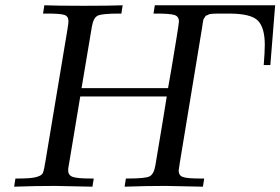

<svg xmlns="http://www.w3.org/2000/svg" viewBox="-20 -703 1056 723"><path d="M33.2 0 38.1 -30.8H49.8Q95.7 -30.8 115.2 -35.9Q134.8 -41 139.9 -49.1Q145 -57.1 148.9 -84Q149.9 -90.8 150.9 -94.2L233.9 -591.8Q237.8 -615.7 237.8 -623Q237.8 -642.1 221.9 -647Q206.1 -651.9 158.2 -651.9H142.1L147 -683.1Q195.8 -681.2 293.9 -681.2Q393.1 -681.2 441.9 -683.1L437 -651.9H429.2Q366.2 -651.9 349.1 -644.5Q332 -637.2 326.2 -604L287.1 -371.1H612.8Q614.7 -380.9 625.5 -443.8Q636.2 -506.8 645 -561.5Q653.8 -616.2 653.8 -622.1Q653.8 -641.1 637 -646.5Q620.1 -651.9 569.8 -651.9H558.1L563 -683.1H1016.1L998 -458H973.1Q977.1 -507.8 977.1 -534.2Q977.1 -598.1 951.4 -625Q925.8 -651.9 841.8 -651.9H798.8Q791 -651.9 784.4 -651.4Q777.8 -650.9 772.9 -650.4Q768.1 -649.9 763.9 -647.5Q759.8 -645 756.8 -644.5Q753.9 -644 752 -639.4Q750 -634.8 748.5 -634.3Q747.1 -633.8 745.6 -627.4Q744.1 -621.1 744.1 -620.1Q744.1 -619.1 742.7 -610.6Q741.2 -602.1 741.2 -600.1L657.2 -90.8Q653.3 -66.9 652.8 -61Q652.8 -42 668.9 -36.4Q685.1 -30.8 731.9 -30.8H749L744.1 0Q618.2 -2.9 603 -2.9Q525.9 -2.9 449.2 0L454.1 -30.8H463.9Q524.9 -30.8 542 -38.3Q559.1 -45.9 564.9 -79.1Q600.1 -288.1 607.9 -339.8H282.2L237.8 -73.2Q236.8 -69.3 236.8 -61Q236.8 -43 253.9 -36.9Q271 -30.8 320.8 -30.8H333L328.1 0Q202.1 -2.9 187 -2.9Q110.4 -2.9 33.2 0Z"/></svg>

Font: CMU Serif Extra
Style: RomanSlanted
Weight: 500
Italic angle: -9.46001°
Version: Version 0.7.0